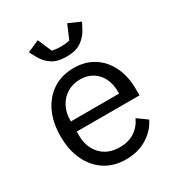

<svg xmlns="http://www.w3.org/2000/svg" viewBox="-179 -857 908 983"><g transform="rotate(-30 274.5 -365.5)"><path d="M279 12Q209 12 157 -21.5Q105 -55 76 -115.5Q47 -176 47 -258Q47 -340 76 -400.5Q105 -461 157 -494.5Q209 -528 279 -528Q348 -528 398 -495.5Q448 -463 475 -406Q502 -349 502 -276V-238H131V-214Q131 -147 171.5 -102.5Q212 -58 284 -58Q333 -58 369.5 -81Q406 -104 426 -147L483 -106Q458 -54 405 -21Q352 12 279 12ZM279 -461Q236 -461 202.5 -441Q169 -421 150 -385.5Q131 -350 131 -305V-298H416V-309Q416 -355 399 -389Q382 -423 351 -442Q320 -461 279 -461ZM279 -596Q225 -596 193 -617.5Q161 -639 142 -674L122 -712L192 -743L227 -661Q239 -658 253 -656.5Q267 -655 279 -655Q291 -655 305 -656.5Q319 -658 331 -661L366 -743L436 -712L416 -674Q397 -639 365 -617.5Q333 -596 279 -596Z"/></g></svg>

Font: IBM Plex Sans
Style: Regular
Weight: 400
Designer: Mike Abbink, Paul van der Laan, Pieter van Rosmalen
Foundry: Bold Monday
Version: Version 3.201